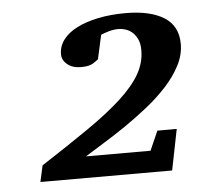

<svg xmlns="http://www.w3.org/2000/svg" viewBox="-39 -835 513 492"><g transform="rotate(-5 217.5 -589.0)"><path d="M435.1 -704.1Q435.1 -675.8 421.1 -648.9Q407.2 -622.1 384.3 -596.9Q361.3 -571.8 332.5 -548.8Q303.7 -525.9 274.2 -505.6Q244.6 -485.4 216.6 -468.3Q188.5 -451.2 168 -438H334L356 -487.8H405.8L384.8 -382.8H45.9L55.2 -424.8Q126 -470.7 178.2 -506.8Q230.5 -543 264.9 -574.5Q299.3 -606 316.2 -635.3Q333 -664.6 333 -696.8Q333 -714.4 327.4 -725.8Q321.8 -737.3 313.7 -743.9Q305.7 -750.5 296.4 -753.2Q287.1 -755.9 279.8 -755.9Q266.6 -755.9 253.4 -752Q240.2 -748 233.9 -745.1L220.2 -683.1Q217.3 -681.2 213.9 -678.5Q210.4 -675.8 205.8 -673.1Q201.2 -670.4 193.8 -668.7Q186.5 -667 175.8 -667Q153.8 -667 140.4 -678Q127 -689 127 -704.1Q127 -724.6 139.6 -741.5Q152.3 -758.3 175.3 -770Q198.2 -781.7 230.2 -788.3Q262.2 -794.9 300.8 -794.9Q363.8 -794.9 399.4 -772.7Q435.1 -750.5 435.1 -704.1Z"/></g></svg>

Font: Charis SIL
Style: Bold Italic
Weight: 700
Italic angle: -11°
Foundry: SIL International
Version: Version 4.112